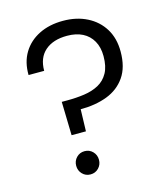

<svg xmlns="http://www.w3.org/2000/svg" viewBox="-107 -790 763 879"><g transform="rotate(-15 274.0 -351.0)"><path d="M273 -707Q337 -707 386.5 -682Q436 -657 464 -611.5Q492 -566 492 -503Q492 -429 460 -383Q428 -337 373 -316Q318 -295 247 -295L244 -191H176L172 -350H198Q241 -350 279.5 -355.5Q318 -361 347.5 -377Q377 -393 394 -423.5Q411 -454 411 -503Q411 -545 394 -575Q377 -605 346.5 -620.5Q316 -636 273 -636Q207 -636 169 -603Q131 -570 131 -508H57Q56 -569 83 -613.5Q110 -658 159 -682.5Q208 -707 273 -707ZM214 5Q191 5 175.5 -11Q160 -27 160 -50Q160 -73 175.5 -89Q191 -105 214 -105Q237 -105 252.5 -89Q268 -73 268 -50Q268 -27 252.5 -11Q237 5 214 5Z"/></g></svg>

Font: Albert Sans
Style: Regular
Weight: 400
Designer: Andreas Rasmussen
Foundry: a.Foundry
Version: Version 1.025